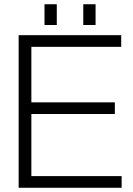

<svg xmlns="http://www.w3.org/2000/svg" viewBox="-20 -886 626 906"><path d="M68 0H554V-55H128V-348H522V-403H128V-665H552V-720H68ZM190 -768H248V-866H190ZM373 -768H431V-866H373Z"/></svg>

Font: Aspekta 250
Style: Regular
Weight: 250
Designer: Ivo Dolenc
Version: Version 2.000